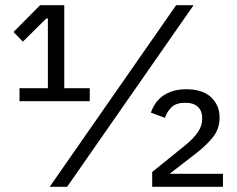

<svg xmlns="http://www.w3.org/2000/svg" viewBox="-20 -718 912 738"><path d="M55 -329V-379H164V-647H158L68 -558L32 -595L134 -698H227V-379H325V-329ZM171 0 657 -698H724L238 0ZM837 0H565V-57L695 -162Q724 -186 740.5 -210Q757 -234 757 -260V-266Q757 -292 740.5 -307.5Q724 -323 692 -323Q657 -323 639.5 -306Q622 -289 614 -265L560 -285Q566 -303 576.5 -319Q587 -335 603.5 -347.5Q620 -360 643 -367.5Q666 -375 696 -375Q758 -375 791 -344.5Q824 -314 824 -266Q824 -222 797.5 -189.5Q771 -157 729 -125L632 -50H837Z"/></svg>

Font: IBM Plex Thai
Style: Regular
Weight: 400
Designer: Mike Abbink, Paul van der Laan, Pieter van Rosmalen, Ben Mitchell, Mark Frömberg
Foundry: Bold Monday
Version: Version 1.0